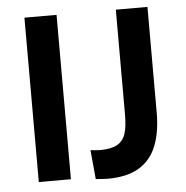

<svg xmlns="http://www.w3.org/2000/svg" viewBox="-50 -708 742 768"><g transform="rotate(-5 321.5 -324.5)"><path d="M76 0V-660H205V0ZM304 8 293 -109Q304 -108 314 -107Q324 -106 331 -106Q377 -106 401 -120Q425 -134 434 -162.5Q443 -191 443 -237V-660H570V-236Q570 -157 548 -102Q526 -47 478 -18Q430 11 350 11Q342 11 331.5 10Q321 9 304 8Z"/></g></svg>

Font: Bricolage Grotesque 18pt SemiBold
Style: Regular
Weight: 600
Version: Version 1.001;gftools[0.9.33.dev8+g029e19f]